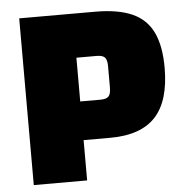

<svg xmlns="http://www.w3.org/2000/svg" viewBox="-48 -671 686 717"><g transform="rotate(-5 295.0 -312.5)"><path d="M250 -151V0H50V-625H335Q420 -625 473 -601.5Q526 -578 550.5 -527Q575 -476 575 -394Q575 -270 520 -210.5Q465 -151 350 -151ZM250 -296H326Q348 -296 356.5 -305Q365 -314 365 -338V-418Q365 -442 356.5 -451Q348 -460 326 -460H250Z"/></g></svg>

Font: Changa ExtraLight ExtraBold
Style: Regular
Weight: 800
Version: Version 3.002; ttfautohint (v1.8.2)